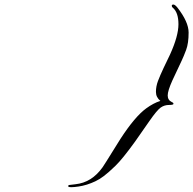

<svg xmlns="http://www.w3.org/2000/svg" viewBox="-20 -712 834 829"><path d="M274.4 91.8Q274.4 87.9 277.8 86.9Q281.2 85.9 305.7 83.5Q376 76.2 422.9 10.3Q430.2 -0.5 439 -14.6L500 -112.3Q562.5 -208.5 611.3 -244.1Q642.1 -266.6 672.4 -276.4Q653.3 -292 653.3 -315.4Q653.3 -338.9 662.1 -362.3Q670.9 -385.7 686.5 -418.9L714.4 -477.1Q750.5 -556.6 750.5 -607.4Q750.5 -658.2 726.1 -678.7Q721.7 -681.6 721.7 -687Q721.7 -692.4 728.5 -692.4Q735.4 -692.4 746.1 -679.2Q794.4 -617.2 794.4 -571.3Q794.4 -525.4 783.7 -496.6Q772.9 -467.8 764.2 -449.7L724.1 -364.3Q704.1 -319.8 704.1 -299.8Q704.1 -279.8 722.2 -271Q729 -268.6 729 -263.7Q729 -258.8 709.5 -258.8Q689.9 -258.8 673.8 -247.6Q657.7 -236.3 624.5 -188.5L563.5 -101.1Q508.8 -25.4 478.5 3.9Q448.2 33.2 428.7 47.9Q409.2 62.5 391.6 70.8Q374 79.1 355.5 85Q336.9 90.8 319.3 93.3Q300.8 96.2 287.6 96.2Q274.4 96.2 274.4 91.8Z"/></svg>

Font: PinyonScript
Style: Regular
Weight: 400
Designer: Nicole Fally
Foundry: Nicole Fally
Version: Version 1.005